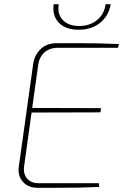

<svg xmlns="http://www.w3.org/2000/svg" viewBox="-20 -896 588 916"><path d="M252 -690Q302 -690 351 -690Q400 -690 449 -689Q498 -688 547 -686L543 -668H257Q216 -668 191.5 -645.5Q167 -623 162 -585L95 -103Q90 -67 109 -44.5Q128 -22 164 -22H452L453 -4Q404 -2 354.5 -1Q305 0 256.5 0Q208 0 159 0Q114 0 88.5 -29.5Q63 -59 70 -103L138 -589Q144 -633 173.5 -661.5Q203 -690 252 -690ZM126 -381 462 -380 459 -360 123 -359ZM484 -876H508Q503 -841 482.5 -813Q462 -785 429.5 -769.5Q397 -754 355 -754Q313 -754 284.5 -769.5Q256 -785 243.5 -813Q231 -841 236 -876H260Q253 -827 280.5 -799.5Q308 -772 358 -772Q407 -772 442 -799.5Q477 -827 484 -876Z"/></svg>

Font: Exo 2 Thin
Style: Italic
Weight: 250
Italic angle: -8°
Designer: Natanael Gama
Foundry: Natanael Gama
Version: Version 2.010